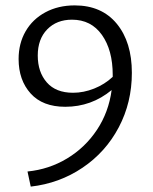

<svg xmlns="http://www.w3.org/2000/svg" viewBox="-20 -684 567 712"><path d="M469 -414Q469 -304 420.5 -212Q372 -120 286 -62Q200 -4 94 8L82 -48Q162 -56 229 -96.5Q296 -137 339.5 -202.5Q383 -268 394 -350Q319 -288 222 -288Q138 -288 93.5 -337.5Q49 -387 49 -465Q49 -523 75 -568Q101 -613 148.5 -638.5Q196 -664 257 -664Q357 -664 413 -596Q469 -528 469 -414ZM398 -399V-406Q398 -498 358 -554.5Q318 -611 247 -611Q190 -611 155 -575Q120 -539 120 -478Q120 -417 153.5 -378.5Q187 -340 251 -340Q290 -340 329 -355.5Q368 -371 398 -399Z"/></svg>

Font: Ysabeau Infant
Style: Regular
Weight: 400
Designer: Christian Thalmann (Catharsis Fonts)
Version: Version 0.003